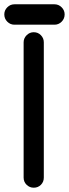

<svg xmlns="http://www.w3.org/2000/svg" viewBox="-32 -875 321 894"><path d="M35 -760Q16 -760 2 -774Q-12 -788 -12 -808Q-12 -827 2 -841Q16 -855 35 -855H222Q241 -855 255 -841Q269 -827 269 -808Q269 -788 255 -774Q241 -760 222 -760ZM78 -678Q78 -697 92 -711Q106 -725 125 -725Q145 -725 158.5 -711Q172 -697 172 -678V-48Q172 -28 158.5 -14.5Q145 -1 125 -1Q106 -1 92 -14.5Q78 -28 78 -48Z"/></svg>

Font: VDS
Style: Regular
Weight: 400
Designer: artmaker
Foundry: artmaker
Version: Version 1.000 2009 initial release